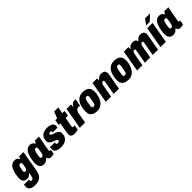

<svg xmlns="http://www.w3.org/2000/svg" viewBox="395 -2486 4458 4458"><g transform="rotate(-45 2623.5 -257.5)"><path d="M167 210Q105 210 63.5 195.5Q22 181 0.5 152.5Q-21 124 -21 83Q-21 75 -19.5 58.5Q-18 42 -12 14H151Q150 19 149 27Q148 35 148 40Q148 50 151 58Q154 66 162 70.5Q170 75 184 75Q204 75 216.5 64.5Q229 54 237 34Q245 14 250 -15Q254 -34 257 -53.5Q260 -73 264 -93H258Q244 -73 225.5 -57.5Q207 -42 183.5 -33.5Q160 -25 132 -25Q91 -25 63.5 -41Q36 -57 22.5 -89.5Q9 -122 9 -171Q9 -194 11.5 -221.5Q14 -249 20 -280Q43 -409 93 -474.5Q143 -540 227 -540Q275 -540 302 -519Q329 -498 341 -464H346L369 -528H513L423 -10Q408 75 372.5 122.5Q337 170 284.5 190Q232 210 167 210ZM230 -177Q243 -177 253.5 -182.5Q264 -188 271.5 -199Q279 -210 284 -226Q289 -242 293 -262Q299 -295 301.5 -312.5Q304 -330 305 -338.5Q306 -347 306 -351Q306 -365 302 -374.5Q298 -384 290 -389Q282 -394 268 -394Q250 -394 237.5 -385Q225 -376 217 -358Q209 -340 204 -313Q198 -279 195 -261Q192 -243 191.5 -235Q191 -227 191 -222Q191 -208 195 -197.5Q199 -187 207.5 -182Q216 -177 230 -177Z M654 12Q609 12 577.5 -6.5Q546 -25 530.5 -62Q515 -99 515 -151Q515 -177 518 -207Q521 -237 527 -273Q543 -362 569 -421.5Q595 -481 634 -510.5Q673 -540 727 -540Q760 -540 782 -531Q804 -522 819.5 -505.5Q835 -489 845 -466H851L890 -528H1021L997 -398Q993 -376 987 -344Q981 -312 975 -278Q969 -244 963.5 -213Q958 -182 955 -161.5Q952 -141 952 -138Q952 -126 958 -120Q964 -114 973 -114H999L980 -5Q960 2 937.5 7Q915 12 895 12Q867 12 844.5 3Q822 -6 809 -25Q803 -33 800 -43Q797 -53 795 -64L790 -65Q767 -33 733 -10.5Q699 12 654 12ZM731 -138Q745 -138 755 -144Q765 -150 772.5 -161Q780 -172 785.5 -188.5Q791 -205 795 -226Q803 -275 807.5 -299.5Q812 -324 813 -334.5Q814 -345 814 -350Q814 -364 810.5 -374Q807 -384 798.5 -389Q790 -394 776 -394Q758 -394 746 -385Q734 -376 726 -357.5Q718 -339 712 -310Q703 -259 698.5 -234Q694 -209 693 -199Q692 -189 692 -184Q692 -161 701.5 -149.5Q711 -138 731 -138Z M1217 12Q1170 12 1133.5 4Q1097 -4 1072 -19Q1047 -34 1034.5 -57Q1022 -80 1022 -109Q1022 -123 1023.5 -138Q1025 -153 1031 -172H1187Q1184 -160 1182.5 -153Q1181 -146 1181 -139Q1181 -129 1186 -121.5Q1191 -114 1201 -110.5Q1211 -107 1225 -107Q1234 -107 1243 -109Q1252 -111 1260.5 -116.5Q1269 -122 1273.5 -130Q1278 -138 1278 -149Q1278 -162 1271 -170.5Q1264 -179 1251 -185.5Q1238 -192 1222 -197.5Q1206 -203 1189 -209Q1167 -216 1145.5 -226Q1124 -236 1106 -250.5Q1088 -265 1077 -287Q1066 -309 1066 -341Q1066 -395 1084 -433Q1102 -471 1134 -494.5Q1166 -518 1207.5 -529Q1249 -540 1297 -540Q1334 -540 1367 -533Q1400 -526 1425.5 -511.5Q1451 -497 1465 -475Q1479 -453 1479 -423Q1479 -411 1476.5 -396.5Q1474 -382 1470 -370H1315Q1317 -383 1317.5 -387.5Q1318 -392 1318 -394Q1318 -404 1313.5 -409.5Q1309 -415 1300.5 -418Q1292 -421 1280 -421Q1273 -421 1265 -419.5Q1257 -418 1250 -413.5Q1243 -409 1239 -402Q1235 -395 1235 -385Q1235 -371 1246 -362Q1257 -353 1275 -346Q1293 -339 1314 -332Q1337 -325 1361.5 -315.5Q1386 -306 1407 -292Q1428 -278 1441.5 -255.5Q1455 -233 1455 -199Q1455 -146 1438 -106.5Q1421 -67 1389 -40.5Q1357 -14 1313.5 -1Q1270 12 1217 12Z M1660 12Q1622 12 1594.5 2.5Q1567 -7 1552.5 -27Q1538 -47 1538 -81Q1538 -90 1539.5 -103Q1541 -116 1545 -137L1589 -394H1535L1559 -528H1619L1680 -688H1816L1788 -528H1864L1840 -394H1764L1725 -177Q1724 -170 1723 -163.5Q1722 -157 1722 -151Q1722 -138 1728.5 -131Q1735 -124 1752 -124H1792L1771 -5Q1753 0 1733 4.5Q1713 9 1694.5 10.5Q1676 12 1660 12Z M1835 0 1927 -528H2072V-455H2077Q2091 -481 2108.5 -500Q2126 -519 2147 -529.5Q2168 -540 2192 -540Q2204 -540 2215.5 -538Q2227 -536 2234 -532L2205 -362H2148Q2124 -362 2107.5 -353.5Q2091 -345 2080 -328.5Q2069 -312 2062 -288.5Q2055 -265 2050 -235L2009 0Z M2402 12Q2334 12 2288 -8.5Q2242 -29 2218.5 -70.5Q2195 -112 2195 -176Q2195 -213 2200.5 -253Q2206 -293 2218 -332Q2233 -395 2266 -442Q2299 -489 2349 -514.5Q2399 -540 2465 -540Q2534 -540 2580 -519.5Q2626 -499 2650 -457Q2674 -415 2674 -350Q2674 -297 2662.5 -244.5Q2651 -192 2630 -147Q2609 -100 2577 -64Q2545 -28 2502 -8Q2459 12 2402 12ZM2408 -122Q2428 -122 2441.5 -130.5Q2455 -139 2463.5 -160Q2472 -181 2478 -215Q2489 -274 2493.5 -302.5Q2498 -331 2499.5 -343Q2501 -355 2501 -361Q2501 -376 2496.5 -386.5Q2492 -397 2483 -401.5Q2474 -406 2459 -406Q2439 -406 2426 -397Q2413 -388 2404 -367.5Q2395 -347 2389 -312Q2379 -253 2374 -224Q2369 -195 2367.5 -183.5Q2366 -172 2366 -166Q2366 -151 2371 -141Q2376 -131 2385 -126.5Q2394 -122 2408 -122Z M2688 0 2780 -528H2929V-462H2934Q2952 -488 2973 -505Q2994 -522 3019 -531Q3044 -540 3073 -540Q3116 -540 3142.5 -527.5Q3169 -515 3181 -491Q3193 -467 3193 -434Q3193 -422 3191.5 -409Q3190 -396 3188 -381L3121 0H2946L3006 -339Q3007 -343 3007 -347Q3007 -351 3007 -354Q3007 -365 3004 -372Q3001 -379 2994.5 -383.5Q2988 -388 2977 -388Q2964 -388 2953.5 -381.5Q2943 -375 2936 -363.5Q2929 -352 2924 -337Q2919 -322 2916 -305L2862 0Z M3431 12Q3363 12 3317 -8.5Q3271 -29 3247.5 -70.5Q3224 -112 3224 -176Q3224 -213 3229.5 -253Q3235 -293 3247 -332Q3262 -395 3295 -442Q3328 -489 3378 -514.5Q3428 -540 3494 -540Q3563 -540 3609 -519.5Q3655 -499 3679 -457Q3703 -415 3703 -350Q3703 -297 3691.5 -244.5Q3680 -192 3659 -147Q3638 -100 3606 -64Q3574 -28 3531 -8Q3488 12 3431 12ZM3437 -122Q3457 -122 3470.5 -130.5Q3484 -139 3492.5 -160Q3501 -181 3507 -215Q3518 -274 3522.5 -302.5Q3527 -331 3528.5 -343Q3530 -355 3530 -361Q3530 -376 3525.5 -386.5Q3521 -397 3512 -401.5Q3503 -406 3488 -406Q3468 -406 3455 -397Q3442 -388 3433 -367.5Q3424 -347 3418 -312Q3408 -253 3403 -224Q3398 -195 3396.5 -183.5Q3395 -172 3395 -166Q3395 -151 3400 -141Q3405 -131 3414 -126.5Q3423 -122 3437 -122Z M3717 0 3809 -528H3958V-462H3963Q3981 -488 4002 -505.5Q4023 -523 4047.5 -531.5Q4072 -540 4101 -540Q4154 -540 4182 -520Q4210 -500 4216 -462H4221Q4240 -488 4260 -505.5Q4280 -523 4304 -531.5Q4328 -540 4357 -540Q4420 -540 4447.5 -512.5Q4475 -485 4475 -435Q4475 -422 4473.5 -409Q4472 -396 4470 -381L4403 0H4228L4288 -339Q4289 -343 4289.5 -347Q4290 -351 4290 -354Q4290 -365 4287 -372Q4284 -379 4277.5 -383.5Q4271 -388 4261 -388Q4244 -388 4232 -376.5Q4220 -365 4212.5 -346.5Q4205 -328 4201 -305L4147 0H3972L4032 -339Q4033 -343 4033.5 -347Q4034 -351 4034 -354Q4034 -365 4031 -372Q4028 -379 4021 -383.5Q4014 -388 4005 -388Q3988 -388 3976 -376.5Q3964 -365 3956.5 -346.5Q3949 -328 3945 -305L3891 0Z M4485 0 4578 -528H4752L4659 0ZM4608 -592 4699 -725H4862L4863 -721L4721 -592Z M4901 12Q4856 12 4824.5 -6.5Q4793 -25 4777.5 -62Q4762 -99 4762 -151Q4762 -177 4765 -207Q4768 -237 4774 -273Q4790 -362 4816 -421.5Q4842 -481 4881 -510.5Q4920 -540 4974 -540Q5007 -540 5029 -531Q5051 -522 5066.5 -505.5Q5082 -489 5092 -466H5098L5137 -528H5268L5244 -398Q5240 -376 5234 -344Q5228 -312 5222 -278Q5216 -244 5210.5 -213Q5205 -182 5202 -161.5Q5199 -141 5199 -138Q5199 -126 5205 -120Q5211 -114 5220 -114H5246L5227 -5Q5207 2 5184.5 7Q5162 12 5142 12Q5114 12 5091.5 3Q5069 -6 5056 -25Q5050 -33 5047 -43Q5044 -53 5042 -64L5037 -65Q5014 -33 4980 -10.5Q4946 12 4901 12ZM4978 -138Q4992 -138 5002 -144Q5012 -150 5019.5 -161Q5027 -172 5032.5 -188.5Q5038 -205 5042 -226Q5050 -275 5054.5 -299.5Q5059 -324 5060 -334.5Q5061 -345 5061 -350Q5061 -364 5057.5 -374Q5054 -384 5045.5 -389Q5037 -394 5023 -394Q5005 -394 4993 -385Q4981 -376 4973 -357.5Q4965 -339 4959 -310Q4950 -259 4945.5 -234Q4941 -209 4940 -199Q4939 -189 4939 -184Q4939 -161 4948.5 -149.5Q4958 -138 4978 -138Z"/></g></svg>

Font: Archivo Condensed Black
Style: Italic
Weight: 900
Width: 3
Italic angle: -10°
Designer: Hector Gatti
Foundry: Omnibus-Type
Version: Version 2.001